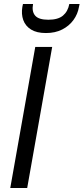

<svg xmlns="http://www.w3.org/2000/svg" viewBox="-20 -933 415 953"><path d="M31 0 155 -700H239L115 0ZM208 -769Q162 -769 134 -786.5Q106 -804 95.5 -833.5Q85 -863 91 -899L94 -913H144Q137 -876 154.5 -855.5Q172 -835 220 -835Q268 -835 292.5 -855.5Q317 -876 324 -913H375L372 -899Q366 -863 344.5 -833.5Q323 -804 288.5 -786.5Q254 -769 208 -769Z"/></svg>

Font: DM Sans 9pt
Style: Italic
Weight: 400
Italic angle: -10°
Designer: Colophon Foundry, Jonny Pinhorn
Foundry: Colophon Foundry
Version: Version 4.004